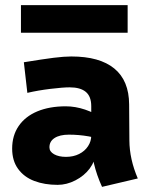

<svg xmlns="http://www.w3.org/2000/svg" viewBox="-20 -708 578 747"><path d="M377 19Q335 -73.2 335 -160.2V-294.9Q335 -333 313.7 -350.6Q292.5 -368.2 251 -368.2Q225.1 -368.2 176.5 -362.3Q127.9 -356.4 86.4 -346.7L72.8 -465.8Q147.9 -478 188.7 -483.2Q229.5 -488.3 257.3 -488.3Q367.7 -488.3 424.8 -441.4Q481.9 -394.5 482.4 -301.8L483.4 -161.1Q483.9 -88.9 516.1 -13.7ZM204.1 11.2Q153.3 11.2 113.5 -3.9Q73.7 -19 50.5 -50.8Q27.3 -82.5 27.3 -129.9Q27.3 -180.7 52.7 -217.8Q78.1 -254.9 125.2 -274.7Q172.4 -294.4 235.8 -294.4Q272.9 -294.4 311.3 -281.5Q349.6 -268.6 385.7 -243.2L387.2 -160.2Q361.8 -170.9 324.5 -177.5Q287.1 -184.1 248 -184.1Q212.4 -184.1 192.1 -170.9Q171.9 -157.7 172.4 -134.3Q172.4 -118.2 190.4 -107.9Q208.5 -97.7 236.8 -97.7Q265.6 -97.7 287.8 -108.9Q310.1 -120.1 322.5 -139.2Q335 -158.2 335 -180.2L350.1 -110.4Q350.1 -80.6 328.9 -52.2Q307.6 -23.9 273.4 -6.3Q239.3 11.2 204.1 11.2ZM61.5 -688H476.6V-580.6H61.5Z"/></svg>

Font: DavidDev Light
Style: Regular
Weight: 300
Designer: David.dev
Foundry: David.dev
Version: Version 1.001;FEAKit 1.0